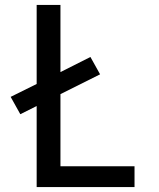

<svg xmlns="http://www.w3.org/2000/svg" viewBox="-20 -755 640 775"><path d="M128 0V-327L62 -294L23 -364L128 -416V-735H224V-464L345 -525L384 -455L224 -375V-84H523V0Z"/></svg>

Font: Iosevka Curly Medium Extended
Style: Regular
Weight: 500
Width: 7
Monospace: yes
Designer: Belleve Invis
Foundry: Belleve Invis
Version: Version 11.1.0; ttfautohint (v1.8.3)